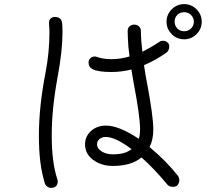

<svg xmlns="http://www.w3.org/2000/svg" viewBox="-20 -867 1040 928"><path d="M785 -762Q785 -797 810 -822Q835 -847 870 -847Q905 -847 930 -822Q955 -797 955 -762Q955 -727 930 -702Q905 -677 870 -677Q835 -677 810 -702Q785 -727 785 -762ZM917 -762Q917 -781 903.5 -794.5Q890 -808 870 -808Q850 -808 837 -795Q824 -782 824 -762Q824 -743 837 -729.5Q850 -716 870 -716Q890 -716 903.5 -729.5Q917 -743 917 -762ZM280 -757Q282 -744 282 -711Q282 -622 259 -498Q230 -342 230 -212Q230 -83 257 -1Q259 3 259 11Q259 22 253 30Q247 38 237 40Q233 41 226 41Q217 41 208.5 35Q200 29 197 20Q182 -29 175 -84.5Q168 -140 168 -212Q168 -351 200 -516Q219 -614 219 -711Q219 -729 217 -751V-760Q218 -772 226 -778.5Q234 -785 244 -785Q276 -785 280 -757ZM847 2Q847 19 836 30Q829 36 815 36Q797 36 788 24Q726 -51 664 -106Q614 -65 526 -65Q469 -65 430 -94.5Q391 -124 391 -169Q391 -208 420 -234Q449 -260 492 -260Q555 -260 651 -196Q657 -216 657 -242Q657 -305 626 -466Q618 -510 615 -531Q567 -519 518 -519Q454 -519 426 -533Q408 -544 408 -565Q408 -577 416 -585Q424 -593 436 -594Q444 -594 448 -592Q478 -581 519 -581Q562 -581 606 -594Q599 -644 598 -683Q597 -694 597 -718Q598 -733 607 -740.5Q616 -748 629 -748Q643 -748 652 -739Q661 -730 661 -717Q661 -678 668 -617Q707 -636 751 -665Q757 -670 768 -670Q780 -670 789 -662.5Q798 -655 798 -644Q798 -623 785 -613Q731 -575 676 -552Q682 -518 684 -501Q688 -482 689 -475Q721 -305 721 -242Q721 -192 703 -156Q783 -90 841 -16Q845 -11 847 2ZM616 -146Q538 -205 491 -205Q473 -205 461 -195Q449 -185 449 -169Q449 -149 471.5 -135Q494 -121 527 -121Q584 -121 616 -146Z"/></svg>

Font: Tsukimi Rounded
Style: Regular
Weight: 400
Designer: Takashi Funayama
Foundry: Takashi Funayama
Version: Version 1.032; ttfautohint (v1.8.3)